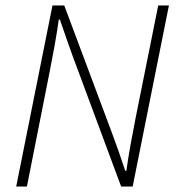

<svg xmlns="http://www.w3.org/2000/svg" viewBox="-20 -679 644 699"><path d="M39 0H78L161 -419C173 -480 185 -543 194 -608H198C214 -560 232 -510 246 -471L421 0H463L595 -659H556L473 -246C461 -184 449 -122 440 -57H436C421 -103 403 -154 388 -194L214 -659H171Z"/></svg>

Font: Source Sans Pro Light
Style: Italic
Weight: 300
Italic angle: -11°
Designer: Paul D. Hunt
Foundry: Adobe Systems Incorporated
Version: Version 3.006;hotconv 1.0.111;makeotfexe 2.5.65597